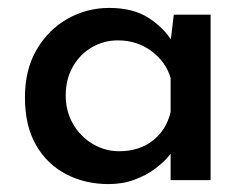

<svg xmlns="http://www.w3.org/2000/svg" viewBox="-20 -455 631 485"><path d="M254 10Q195 10 147 -15Q99 -40 71 -88.5Q43 -137 43 -209Q43 -279 72.5 -329.5Q102 -380 150.5 -407.5Q199 -435 256 -435Q316 -435 355 -410Q394 -385 415 -350L409 -334L419 -418H512V0H411V-106L421 -81Q417 -73 404 -58Q391 -43 370 -27.5Q349 -12 319.5 -1Q290 10 254 10ZM281 -73Q331 -73 365.5 -99.5Q400 -126 411 -172V-258Q399 -299 362.5 -326Q326 -353 278 -353Q242 -353 212 -335.5Q182 -318 164 -286.5Q146 -255 146 -214Q146 -174 164.5 -142Q183 -110 214 -91.5Q245 -73 281 -73Z"/></svg>

Font: Reem Kufi
Style: Regular
Weight: 400
Designer: Khaled Hosny
Version: Version 1.6